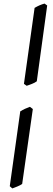

<svg xmlns="http://www.w3.org/2000/svg" viewBox="-20 -801 296 1065"><path d="M103 219.2Q98.6 222.7 91.6 226.3Q84.5 230 76.7 233.2Q68.8 236.3 61.3 239.3Q53.7 242.2 48.3 244.1L34.2 231.9L92.3 -183.1Q105.5 -191.4 118.7 -197.5Q131.8 -203.6 146 -208.5L162.1 -196.3ZM184.1 -350.1Q179.2 -346.2 172.1 -342.5Q165 -338.9 157.2 -335.7Q149.4 -332.5 141.6 -329.8Q133.8 -327.1 127.9 -325.2L112.8 -335.9L171.9 -757.3Q186 -765.6 199.5 -771.5Q212.9 -777.3 227.1 -781.2L241.7 -770.5Z"/></svg>

Font: Gentium Plus Afr
Style: Italic
Weight: 400
Italic angle: -8°
Designer: J. Victor Gaultney, Annie Olsen, Iska Routamaa, Becca Hirsbrunner
Foundry: SIL International
Version: Version 5.000